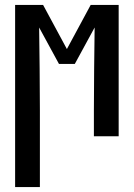

<svg xmlns="http://www.w3.org/2000/svg" viewBox="-20 -550 540 775"><path d="M41 205V-530H154L250 -352L346 -530H459V0H359V-106Q359 -189 360 -272.5Q361 -356 362 -439L282 -292H218L138 -439Q139 -356 140 -272.5Q141 -189 141 -106V205Z"/></svg>

Font: Iosevka Slab Semibold
Style: Regular
Weight: 600
Monospace: yes
Designer: Belleve Invis
Foundry: Belleve Invis
Version: Version 11.1.1; ttfautohint (v1.8.3)